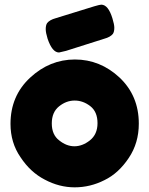

<svg xmlns="http://www.w3.org/2000/svg" viewBox="-20 -794 640 823"><path d="M25 -263Q25 -182 68 -120Q110 -56 172 -24Q234 9 300 9Q367 9 428 -22Q488 -51 532 -117Q575 -181 575 -264Q575 -384 492 -462Q409 -539 301 -539Q193 -539 109 -461Q25 -383 25 -263ZM427 -628Q453 -635 464 -649Q470 -658 470 -675Q470 -689 462 -715Q444 -774 414 -774Q408 -774 384 -767L219 -716Q193 -709 182 -695Q176 -686 176 -669Q176 -654 184 -628Q204 -569 233 -569L263 -576ZM234 -192Q202 -216 202 -265Q202 -313 233 -338Q264 -363 300 -363Q336 -363 367 -339Q398 -315 398 -266Q398 -218 365 -192Q333 -167 299 -167Q265 -167 234 -192Z"/></svg>

Font: FredokaOneMacrons
Style: Regular
Weight: 500
Designer: ""
Foundry: ""
Version: ""